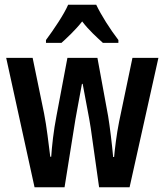

<svg xmlns="http://www.w3.org/2000/svg" viewBox="-20 -786 691 806"><path d="M384 -766H266C249 -726 205 -661 173 -618V-606H238C260 -626 296 -659 325 -696C353 -659 387 -629 412 -606H477V-618C441 -665 405 -722 384 -766ZM361 -248 396 0H524L645 -543H536L480 -275C469 -221 462 -159 459 -127H455C450 -182 441 -256 434 -298L389 -543H263L217 -299C205 -238 198 -173 195 -128H191C184 -182 176 -255 165 -310L117 -543H6L125 0H251L291 -250C295 -281 315 -383 324 -434H327C335 -387 356 -285 361 -248Z"/></svg>

Font: Noto Sans Gujarati ExtraCondensed SemiBold
Style: Regular
Weight: 600
Width: 2
Designer: Jelle Bosma - Monotype Design Team, Universal Thirst
Foundry: Monotype Imaging Inc.
Version: Version 2.106